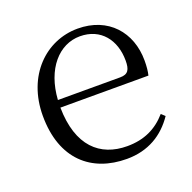

<svg xmlns="http://www.w3.org/2000/svg" viewBox="-102 -628 744 744"><g transform="rotate(-20 270.5 -256.0)"><path d="M300 14C388 14 453 -26 497 -91L482 -105C440 -57 388 -32 318 -32C206 -32 127 -102 125 -261H488C492 -277 494 -297 494 -321C494 -438 418 -526 292 -526C161 -526 50 -420 50 -254C50 -74 155 14 300 14ZM126 -292C134 -418 204 -495 290 -495C376 -495 425 -431 425 -346C425 -309 416 -292 383 -292Z"/></g></svg>

Font: Noto Serif CJK KR Light
Style: Regular
Weight: 300
Designer: Ryoko NISHIZUKA 西塚涼子 (kana & ideographs); Frank Grießhammer (Latin, Greek & Cyrillic); Wenlong ZHANG 张文龙 (bopomofo); San
Foundry: Adobe
Version: Version 2.001;hotconv 1.1.0;makeotfexe 2.6.0